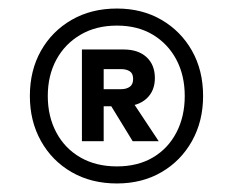

<svg xmlns="http://www.w3.org/2000/svg" viewBox="-20 -732 546 450"><path d="M254 -302Q194 -302 148 -328.5Q102 -355 76 -401.5Q50 -448 50 -507Q50 -567 76 -613Q102 -659 148 -685.5Q194 -712 254 -712Q313 -712 358.5 -685.5Q404 -659 430 -613Q456 -567 456 -507Q456 -448 430 -401.5Q404 -355 358.5 -328.5Q313 -302 254 -302ZM291 -401 231 -499H287L352 -401ZM254 -342Q303 -342 338.5 -363Q374 -384 393.5 -421.5Q413 -459 413 -507Q413 -555 393.5 -592Q374 -629 338.5 -650.5Q303 -672 254 -672Q205 -672 168.5 -650.5Q132 -629 112 -592Q92 -555 92 -507Q92 -459 112 -421.5Q132 -384 168.5 -363Q205 -342 254 -342ZM172 -401V-616H270Q304 -616 323.5 -598Q343 -580 343 -549Q343 -519 323.5 -501Q304 -483 270 -483H223V-401ZM223 -523H264Q276 -523 284 -528.5Q292 -534 292 -547Q292 -560 284 -565Q276 -570 264 -570H223Z"/></svg>

Font: DM Sans 9pt Medium
Style: Regular
Weight: 500
Version: Version 4.004;gftools[0.9.30]